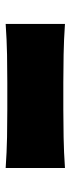

<svg xmlns="http://www.w3.org/2000/svg" viewBox="194 -674 249 678"><g transform="rotate(90 319.0 -335.5)"><path d="M64.9 -230.5V-439.9Q121.1 -436 173.6 -435.1Q226.1 -434.1 272 -434.1H366.7Q412.6 -434.1 465.1 -435.1Q517.6 -436 573.7 -439.9V-230.5Q517.6 -234.4 465.1 -235.4Q412.6 -236.3 366.7 -236.3H272Q226.1 -236.3 173.6 -235.4Q121.1 -234.4 64.9 -230.5Z"/></g></svg>

Font: Pinar Bold
Style: Regular
Weight: 700
Designer: Amin Abedi
Version: Version 3.000